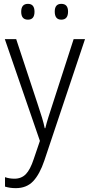

<svg xmlns="http://www.w3.org/2000/svg" viewBox="-20 -735 463 996"><path d="M5 -532H64L175 -196Q189 -154 198 -124.5Q207 -95 212 -70H215Q221 -95 231 -127Q241 -159 253 -195L362 -532H421L210 98Q186 169 152 205Q118 241 62 241Q46 241 32.5 239Q19 237 6 233V184Q17 188 29.5 190Q42 192 55 192Q91 192 114 168.5Q137 145 155 90L187 -4ZM90 -674Q90 -715 125 -715Q159 -715 159 -674Q159 -633 125 -633Q90 -633 90 -674ZM264 -675Q264 -715 298 -715Q333 -715 333 -675Q333 -633 298 -633Q264 -633 264 -675Z"/></svg>

Font: Noto Sans Gurmukhi UI SemiCondensed Light
Style: Regular
Weight: 300
Width: 4
Designer: Jelle Bosma - Monotype Design Team
Foundry: Monotype Imaging Inc.
Version: Version 2.004; ttfautohint (v1.8.4.7-5d5b)